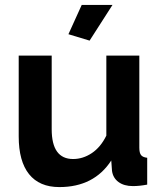

<svg xmlns="http://www.w3.org/2000/svg" viewBox="-20 -750 658 780"><path d="M344 -585 258 -611 312 -730H437ZM56 -196V-524H190V-225Q190 -104 277 -104Q317 -104 353 -128Q389 -152 412 -199V-524H546V-150Q546 -129 553 -120Q560 -111 578 -109V0Q546 6 520 6Q484 6 461.5 -10.5Q439 -27 435 -56L432 -98Q362 10 221 10Q140 10 98 -42.5Q56 -95 56 -196Z"/></svg>

Font: Raleway-v4020
Style: Bold
Weight: 700
Designer: Matt McInerney, Pablo Impallari, Rodrigo Fuenzalida
Foundry: Matt McInerney, Pablo Impallari, Rodrigo Fuenzalida
Version: Version 4.020;PS 004.020;hotconv 1.0.88;makeotf.lib2.5.64775